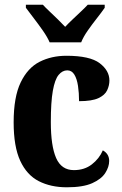

<svg xmlns="http://www.w3.org/2000/svg" viewBox="-20 -786 517 816"><path d="M264 10Q196 10 145 -16Q94 -42 66 -102.5Q38 -163 38 -266Q38 -374 68 -436Q98 -498 148.5 -523.5Q199 -549 262 -549Q362 -549 403.5 -517.5Q445 -486 445 -444Q445 -423 435.5 -402.5Q426 -382 398.5 -369Q371 -356 316 -356Q316 -391 311.5 -421Q307 -451 296 -469Q285 -487 266 -487Q245 -487 229 -467.5Q213 -448 204.5 -400Q196 -352 196 -267Q196 -166 218.5 -114.5Q241 -63 294 -63Q339 -63 370.5 -87.5Q402 -112 417 -147Q444 -132 444 -102Q444 -77 427.5 -51Q411 -25 372 -7.5Q333 10 264 10ZM191 -606Q181 -629 162.5 -655.5Q144 -682 124 -708Q104 -734 90 -753V-766H162Q173 -754 190.5 -737.5Q208 -721 226 -703.5Q244 -686 257 -672Q270 -686 288.5 -703.5Q307 -721 324.5 -737.5Q342 -754 353 -766H425V-753Q412 -734 391.5 -708Q371 -682 352.5 -655.5Q334 -629 325 -606Z"/></svg>

Font: Noto Serif Ethiopic Condensed ExtraBold
Style: Regular
Weight: 800
Width: 3
Designer: Monotype Design Team
Foundry: Monotype Imaging Inc.
Version: Version 2.102; ttfautohint (v1.8.4.7-5d5b)